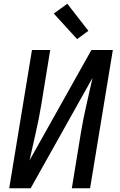

<svg xmlns="http://www.w3.org/2000/svg" viewBox="-20 -1001 640 1021"><path d="M29 0 150 -735H247L199 -441Q187 -368 170 -294.5Q153 -221 137 -148L466 -735H580L459 0H362L410 -294Q422 -367 439 -440.5Q456 -514 472 -587L143 0ZM390 -793 266 -929 338 -981 450 -837Z"/></svg>

Font: Iosevka Md Ex Obl
Style: Regular
Weight: 500
Width: 7
Italic angle: -9°
Monospace: yes
Designer: Belleve Invis
Foundry: Belleve Invis
Version: Version 32.5.0; ttfautohint (v1.8.4)